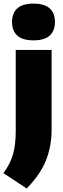

<svg xmlns="http://www.w3.org/2000/svg" viewBox="-46 -834 358 1092"><path d="M-26.5 151Q13.5 96 28.5 42.5Q43.5 -11 43.5 -90V-550H247.5V-98Q247.5 -1 215.2 78.8Q183 158.5 106 238ZM22.5 -709Q22.5 -759.5 52.5 -786.5Q82.5 -813.5 144.5 -813.5Q206.5 -813.5 236.5 -786.5Q266.5 -759.5 266.5 -709Q266.5 -658.5 236.5 -631.5Q206.5 -604.5 144.5 -604.5Q82.5 -604.5 52.5 -631.5Q22.5 -658.5 22.5 -709Z"/></svg>

Font: Encode Sans Semi Condensed Black
Style: Regular
Weight: 900
Width: 4
Designer: Multiple Designers
Foundry: Impallari Type
Version: Version 2.000